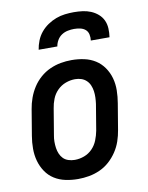

<svg xmlns="http://www.w3.org/2000/svg" viewBox="-84 -801 669 870"><g transform="rotate(-10 250.0 -366.0)"><path d="M205 8Q175 8 147 2Q119 -4 96 -18.5Q73 -33 57.5 -56Q42 -79 34.5 -106Q27 -133 27 -162.5Q27 -192 32 -221L52 -341Q56 -366 65 -391Q74 -416 88.5 -438.5Q103 -461 123.5 -479Q144 -497 168.5 -508Q193 -519 218 -523.5Q243 -528 268 -528Q298 -528 326 -522Q354 -516 377 -501.5Q400 -487 416 -464Q432 -441 439.5 -414Q447 -387 446.5 -357.5Q446 -328 441 -299L421 -179Q417 -154 408.5 -129Q400 -104 385 -81.5Q370 -59 350 -41Q330 -23 305.5 -12Q281 -1 255.5 3.5Q230 8 205 8ZM205 -80Q227 -80 248.5 -88Q270 -96 286 -112.5Q302 -129 310.5 -150.5Q319 -172 323 -193L343 -313Q345 -328 345.5 -343Q346 -358 344 -372Q342 -386 336.5 -399Q331 -412 321 -421.5Q311 -431 297.5 -435.5Q284 -440 269 -440Q247 -440 225.5 -432Q204 -424 187.5 -407.5Q171 -391 162.5 -369.5Q154 -348 151 -327L131 -207Q128 -192 128 -177Q128 -162 130 -148Q132 -134 137.5 -121Q143 -108 152.5 -98.5Q162 -89 176 -84.5Q190 -80 205 -80ZM130 -600Q133 -620 141 -640.5Q149 -661 163 -678Q177 -695 195.5 -707.5Q214 -720 234 -727.5Q254 -735 275 -737.5Q296 -740 316 -740Q336 -740 356 -737.5Q376 -735 394 -727.5Q412 -720 426.5 -707.5Q441 -695 449 -678Q457 -661 458 -640.5Q459 -620 456 -600H370Q372 -614 369 -628Q366 -642 356 -650.5Q346 -659 332 -662Q318 -665 304 -665Q290 -665 275 -662Q260 -659 247 -650.5Q234 -642 226 -628Q218 -614 216 -600Z"/></g></svg>

Font: Iosevka Term Curly Semibold
Style: Italic
Weight: 600
Italic angle: -9°
Designer: Belleve Invis
Foundry: Belleve Invis
Version: Version 32.3.0